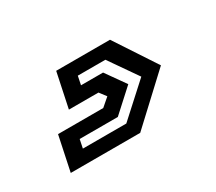

<svg xmlns="http://www.w3.org/2000/svg" viewBox="-53 -108 425 377"><g transform="rotate(-30 159.5 80.0)"><path d="M20 174.5 36.5 96H139L157.5 80L146 65H79L95.5 -13.5H217.5L279 80L177.5 174.5ZM64.5 145H163L234.5 80L190 16H127.5L123.5 35.5H173.5L205 80L155 125.5H68.5Z"/></g></svg>

Font: Tourney SemiBold
Style: Italic
Weight: 600
Italic angle: -12°
Version: Version 1.015